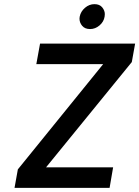

<svg xmlns="http://www.w3.org/2000/svg" viewBox="-20 -905 671 925"><path d="M414 -765Q389 -765 376 -780.5Q363 -796 363 -815Q363 -820 364 -825Q369 -850 389.5 -867.5Q410 -885 435 -885Q460 -885 472.5 -869.5Q485 -854 485 -837Q485 -831 484 -825Q480 -800 459.5 -782.5Q439 -765 414 -765ZM202 -99H525L508 0H50L66 -89L477 -596H155L173 -695H631L615 -606Z"/></svg>

Font: Fz Poppins Med
Style: Italic
Weight: 500
Italic angle: -10°
Designer: Ninad Kale (Devanagari), Jonny Pinhorn (Latin)
Foundry: Indian Type Foundry
Version: Vit hóa bi Vntype.Com & FontZin.Com